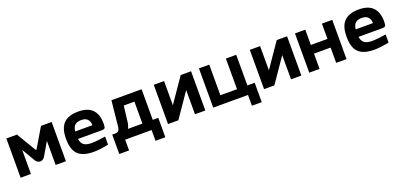

<svg xmlns="http://www.w3.org/2000/svg" viewBox="9 -1336 4781 2299"><g transform="rotate(-20 2399.0 -186.0)"><path d="M50.8 -500H186L333 -253.9Q335.4 -250.5 340.1 -250.7Q344.7 -251 346.2 -253.9L492.2 -500H627.9V0H497.1V-307.1L399.9 -141.1Q377.4 -102.5 339.4 -102.8Q301.3 -103 278.8 -141.1L182.1 -307.1V0H50.8Z M1206.5 -272.9Q1206.5 -225.6 1197.5 -213.4Q1188.5 -201.2 1155.8 -201.2H854.5Q862.8 -146 895 -122.6Q927.2 -99.1 992.7 -99.1Q1027.3 -99.1 1080.6 -105Q1133.8 -110.8 1169.9 -117.2V-14.2Q1062.5 8.8 980.5 8.8Q845.7 8.8 783.2 -51.3Q720.7 -111.3 720.7 -244.1V-255.9Q720.7 -385.7 782 -447.3Q843.3 -508.8 968.8 -508.8Q1088.9 -508.8 1147.7 -448Q1206.5 -387.2 1206.5 -272.9ZM853.5 -296.9H1073.7Q1072.8 -347.2 1046.6 -374Q1020.5 -400.9 968.8 -400.9Q914.6 -400.9 887.2 -376.5Q859.9 -352.1 853.5 -296.9Z M1296.9 -109.9Q1324.2 -109.9 1338.6 -125.2Q1353 -140.6 1356.4 -176.8L1389.6 -500H1774.4V-109.9H1844.7V137.2H1719.7V0H1382.8V137.2H1257.8V-109.9ZM1457.5 -109.9H1642.6V-390.1H1506.8L1482.4 -187Q1476.1 -139.6 1457.5 -109.9Z M1929.2 0V-500H2060.5V-191.9L2272.5 -500H2404.3V0H2272.5V-308.1L2060.5 0Z M2504.9 -500H2636.2V-109.9H2848.1V-500H2980V-109.9H3073.2V137.2H2948.2V0H2504.9Z M3152.8 0V-500H3284.2V-191.9L3496.1 -500H3627.9V0H3496.1V-308.1L3284.2 0Z M3728.5 0V-500H3859.9V-305.2H4071.8V-500H4203.6V0H4071.8V-194.8H3859.9V0Z M4781.2 -272.9Q4781.2 -225.6 4772.2 -213.4Q4763.2 -201.2 4730.5 -201.2H4429.2Q4437.5 -146 4469.7 -122.6Q4502 -99.1 4567.4 -99.1Q4602.1 -99.1 4655.3 -105Q4708.5 -110.8 4744.6 -117.2V-14.2Q4637.2 8.8 4555.2 8.8Q4420.4 8.8 4357.9 -51.3Q4295.4 -111.3 4295.4 -244.1V-255.9Q4295.4 -385.7 4356.7 -447.3Q4418 -508.8 4543.5 -508.8Q4663.6 -508.8 4722.4 -448Q4781.2 -387.2 4781.2 -272.9ZM4428.2 -296.9H4648.4Q4647.5 -347.2 4621.3 -374Q4595.2 -400.9 4543.5 -400.9Q4489.3 -400.9 4461.9 -376.5Q4434.6 -352.1 4428.2 -296.9Z"/></g></svg>

Font: LT Wave Text Bold
Style: Regular
Weight: 700
Designer: Daniel Lyons
Version: Version 2.5 (Glyphs App)